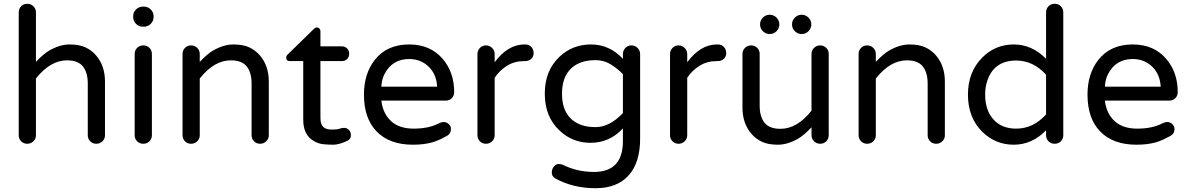

<svg xmlns="http://www.w3.org/2000/svg" viewBox="-20 -755 6290 1015"><path d="M334 -436Q246 -436 170 -340V-40Q170 -21 156.5 -8Q143 5 124 5Q105 5 92 -8Q79 -21 79 -40V-689Q79 -709 92 -722Q105 -735 124 -735Q143 -735 156.5 -722Q170 -709 170 -689V-428Q210 -470 239 -487Q296 -520 347.5 -520Q399 -520 432 -504.5Q465 -489 488 -462Q535 -407 535 -324V-40Q535 -21 521.5 -8Q508 5 489 5Q470 5 457 -8Q444 -21 444 -40V-314Q444 -371 418.5 -403.5Q393 -436 334 -436Z M783 -469V-40Q783 -21 770 -8Q757 5 737.5 5Q718 5 705 -8Q692 -21 692 -40V-469Q692 -489 705 -502Q718 -515 737.5 -515Q757 -515 770 -502Q783 -489 783 -469ZM792 -665Q792 -644 777 -629Q762 -614 741 -614H735Q714 -614 699 -629Q684 -644 684 -665V-669Q684 -690 699 -705Q714 -720 735 -720H741Q762 -720 777 -705Q792 -690 792 -669Z M1200 -436Q1112 -436 1036 -340V-40Q1036 -21 1022.5 -8Q1009 5 990 5Q971 5 958 -8Q945 -21 945 -40V-469Q945 -489 958 -502Q971 -515 990 -515Q1009 -515 1022.5 -502Q1036 -489 1036 -469V-428Q1076 -470 1105 -487Q1162 -520 1213.5 -520Q1265 -520 1298 -504.5Q1331 -489 1354 -462Q1401 -407 1401 -324V-40Q1401 -21 1387.5 -8Q1374 5 1355 5Q1336 5 1323 -8Q1310 -21 1310 -40V-314Q1310 -371 1284.5 -403.5Q1259 -436 1200 -436Z M1815 -10Q1772 10 1741.5 10Q1711 10 1686 7Q1661 4 1638 -10Q1583 -42 1583 -122V-432H1512Q1493 -432 1493 -451Q1493 -460 1502 -468L1638 -601Q1647 -610 1655 -610Q1663 -610 1668.5 -604Q1674 -598 1674 -590V-510H1787Q1804 -510 1815 -499Q1826 -488 1826 -471Q1826 -454 1815 -443Q1804 -432 1787 -432H1674V-130Q1674 -92 1697 -78Q1710 -70 1736.5 -70Q1763 -70 1774.5 -74.5Q1786 -79 1799.5 -79Q1813 -79 1824 -69Q1835 -59 1835 -39Q1835 -19 1815 -10Z M2296 -101Q2314 -110 2327 -110Q2340 -110 2352 -99Q2364 -88 2364 -74Q2364 -48 2342.5 -36.5Q2321 -25 2304 -17Q2287 -9 2267 -3Q2222 10 2163 10Q2040 10 1972 -59Q1904 -128 1904 -255Q1904 -365 1961 -438Q2025 -520 2143 -520Q2255 -520 2320 -444Q2381 -373 2381 -268Q2381 -249 2368.5 -236Q2356 -223 2335 -223H1996Q2004 -155 2047 -115Q2090 -75 2167 -75Q2244 -75 2296 -101ZM2143 -443Q2054 -443 2013 -364Q1998 -336 1996 -297H2291Q2287 -368 2239 -409Q2199 -443 2143 -443Z M2595 -426Q2665 -520 2752 -520H2757Q2776 -520 2788.5 -507Q2801 -494 2801 -474.5Q2801 -455 2788 -443.5Q2775 -432 2755 -432H2750Q2700 -432 2660.5 -407.5Q2621 -383 2595 -344V-40Q2595 -21 2581.5 -8Q2568 5 2549 5Q2530 5 2517 -8Q2504 -21 2504 -40V-469Q2504 -488 2517 -501.5Q2530 -515 2549 -515Q2568 -515 2581.5 -501.5Q2595 -488 2595 -469Z M3273 -444V-469Q3273 -488 3286 -501.5Q3299 -515 3318 -515Q3337 -515 3350.5 -501.5Q3364 -488 3364 -469V-22Q3364 105 3303 172.5Q3242 240 3129 240Q3009 240 2915 188Q2897 177 2897 157.5Q2897 138 2908.5 125Q2920 112 2932.5 112Q2945 112 2955 116Q3031 154 3120 154Q3273 154 3273 -9V-76Q3202 0 3102 0Q3007 0 2939 -64Q2860 -137 2860 -260Q2860 -383 2939 -456Q3007 -520 3104.5 -520Q3202 -520 3273 -444ZM3273 -363Q3245 -392 3209 -414.5Q3173 -437 3129 -437Q3085 -437 3054 -426Q3023 -415 3000 -394Q2951 -348 2951 -260Q2951 -131 3054 -94Q3085 -83 3129 -83Q3202 -83 3273 -157Z M3613 -426Q3683 -520 3770 -520H3775Q3794 -520 3806.5 -507Q3819 -494 3819 -474.5Q3819 -455 3806 -443.5Q3793 -432 3773 -432H3768Q3718 -432 3678.5 -407.5Q3639 -383 3613 -344V-40Q3613 -21 3599.5 -8Q3586 5 3567 5Q3548 5 3535 -8Q3522 -21 3522 -40V-469Q3522 -488 3535 -501.5Q3548 -515 3567 -515Q3586 -515 3599.5 -501.5Q3613 -488 3613 -469Z M4106 -74Q4194 -74 4270 -170V-470Q4270 -489 4283.5 -502Q4297 -515 4316 -515Q4335 -515 4348 -502Q4361 -489 4361 -470V-41Q4361 -21 4348 -8Q4335 5 4316 5Q4297 5 4283.5 -8Q4270 -21 4270 -41V-82Q4230 -40 4201 -23Q4144 10 4092.5 10Q4041 10 4008 -5.5Q3975 -21 3952 -48Q3905 -103 3905 -186V-470Q3905 -489 3918.5 -502Q3932 -515 3951 -515Q3970 -515 3983 -502Q3996 -489 3996 -470V-196Q3996 -139 4021.5 -106.5Q4047 -74 4106 -74ZM4049 -677Q4070 -677 4085 -662Q4100 -647 4100 -626Q4100 -605 4085 -590Q4070 -575 4049 -575Q4028 -575 4013 -590Q3998 -605 3998 -626Q3998 -647 4013 -662Q4028 -677 4049 -677ZM4218 -677Q4239 -677 4254 -662Q4269 -647 4269 -626Q4269 -605 4254 -590Q4239 -575 4218 -575Q4197 -575 4182 -590Q4167 -605 4167 -626Q4167 -647 4182 -662Q4197 -677 4218 -677Z M4774 -436Q4686 -436 4610 -340V-40Q4610 -21 4596.5 -8Q4583 5 4564 5Q4545 5 4532 -8Q4519 -21 4519 -40V-469Q4519 -489 4532 -502Q4545 -515 4564 -515Q4583 -515 4596.5 -502Q4610 -489 4610 -469V-428Q4650 -470 4679 -487Q4736 -520 4787.5 -520Q4839 -520 4872 -504.5Q4905 -489 4928 -462Q4975 -407 4975 -324V-40Q4975 -21 4961.5 -8Q4948 5 4929 5Q4910 5 4897 -8Q4884 -21 4884 -40V-314Q4884 -371 4858.5 -403.5Q4833 -436 4774 -436Z M5510 -66Q5436 10 5339 10Q5243 10 5173 -58Q5097 -133 5097 -255Q5097 -375 5173 -451Q5242 -520 5339 -520Q5436 -520 5510 -444V-689Q5510 -709 5523 -722Q5536 -735 5555.5 -735Q5575 -735 5588 -722Q5601 -709 5601 -689V-40Q5601 -21 5588 -8Q5575 5 5555.5 5Q5536 5 5523 -8Q5510 -21 5510 -40ZM5510 -360Q5442 -435 5352 -435Q5238 -435 5201 -333Q5188 -299 5188 -255Q5188 -169 5235 -120Q5278 -75 5352 -75Q5442 -75 5510 -150Z M6121 -101Q6139 -110 6152 -110Q6165 -110 6177 -99Q6189 -88 6189 -74Q6189 -48 6167.5 -36.5Q6146 -25 6129 -17Q6112 -9 6092 -3Q6047 10 5988 10Q5865 10 5797 -59Q5729 -128 5729 -255Q5729 -365 5786 -438Q5850 -520 5968 -520Q6080 -520 6145 -444Q6206 -373 6206 -268Q6206 -249 6193.5 -236Q6181 -223 6160 -223H5821Q5829 -155 5872 -115Q5915 -75 5992 -75Q6069 -75 6121 -101ZM5968 -443Q5879 -443 5838 -364Q5823 -336 5821 -297H6116Q6112 -368 6064 -409Q6024 -443 5968 -443Z"/></svg>

Font: Varela Round
Style: Regular
Weight: 400
Designer: Joe Prince
Foundry: Joe Prince
Version: Version 1.000